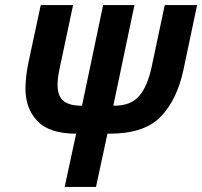

<svg xmlns="http://www.w3.org/2000/svg" viewBox="-20 -734 794 754"><path d="M357 0 402 -209H409Q547 -209 611 -275.5Q675 -342 700 -458L754 -714H627L575 -469Q559 -395 526.5 -357Q494 -319 430 -319H425L508 -714H385L302 -319H297Q253 -319 229.5 -337.5Q206 -356 206 -402Q206 -430 216 -474L267 -714H140L92 -490Q80 -432 80 -386Q80 -308 126.5 -259Q173 -210 275 -209H279L234 0Z"/></svg>

Font: Noto Sans UI SemiCondensed
Style: Bold Italic
Weight: 700
Width: 4
Designer: Monotype Design Team
Foundry: Monotype Imaging Inc.
Version: 1.001